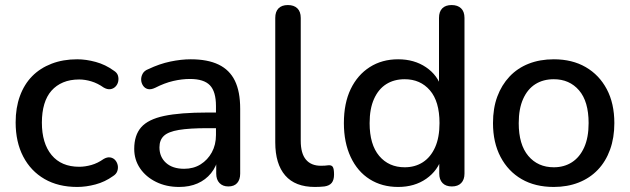

<svg xmlns="http://www.w3.org/2000/svg" viewBox="-20 -732 2497 761"><path d="M286 9Q211 9 156.5 -22.5Q102 -54 72 -111.5Q42 -169 42 -247Q42 -305 59 -351.5Q76 -398 107.5 -430Q139 -462 184.5 -479.5Q230 -497 286 -497Q321 -497 359.5 -486.5Q398 -476 431 -452Q444 -444 447.5 -432.5Q451 -421 448.5 -409Q446 -397 437.5 -388.5Q429 -380 417 -378.5Q405 -377 391 -385Q367 -402 342 -409.5Q317 -417 294 -417Q258 -417 230.5 -405.5Q203 -394 184 -372.5Q165 -351 155.5 -319Q146 -287 146 -246Q146 -164 184.5 -117.5Q223 -71 294 -71Q317 -71 342 -78Q367 -85 391 -102Q405 -110 417 -108Q429 -106 436.5 -97.5Q444 -89 446.5 -77.5Q449 -66 445 -54Q441 -42 428 -34Q396 -11 358.5 -1Q321 9 286 9Z M690 9Q639 9 598.5 -11Q558 -31 535 -65Q512 -99 512 -142Q512 -196 539.5 -227.5Q567 -259 630.5 -272.5Q694 -286 802 -286H849V-224H803Q731 -224 689 -217Q647 -210 629.5 -193.5Q612 -177 612 -148Q612 -110 638 -86.5Q664 -63 710 -63Q747 -63 775 -80.5Q803 -98 819.5 -128Q836 -158 836 -197V-312Q836 -369 812 -394Q788 -419 733 -419Q701 -419 666.5 -411Q632 -403 595 -384Q578 -376 566 -379Q554 -382 547 -392.5Q540 -403 539.5 -415.5Q539 -428 545.5 -440Q552 -452 568 -458Q612 -479 655 -488Q698 -497 736 -497Q803 -497 846.5 -476Q890 -455 911 -412Q932 -369 932 -301V-44Q932 -20 920 -6.5Q908 7 885 7Q863 7 850 -6.5Q837 -20 837 -44V-109H846Q838 -72 816.5 -45.5Q795 -19 763 -5Q731 9 690 9Z M1228 9Q1150 9 1110.5 -36.5Q1071 -82 1071 -168V-661Q1071 -686 1084 -699Q1097 -712 1121 -712Q1145 -712 1158.5 -699Q1172 -686 1172 -661V-174Q1172 -124 1192.5 -99.5Q1213 -75 1252 -75Q1261 -75 1268 -75.5Q1275 -76 1282 -77Q1294 -78 1299 -70.5Q1304 -63 1304 -40Q1304 -19 1295 -7.5Q1286 4 1266 7Q1257 8 1247 8.5Q1237 9 1228 9Z M1558 9Q1494 9 1445.5 -21.5Q1397 -52 1370 -109.5Q1343 -167 1343 -244Q1343 -323 1370 -379Q1397 -435 1445.5 -466Q1494 -497 1558 -497Q1622 -497 1668.5 -465.5Q1715 -434 1731 -381H1720V-661Q1720 -686 1733 -699Q1746 -712 1770 -712Q1794 -712 1807.5 -699Q1821 -686 1821 -661V-44Q1821 -20 1808 -6.5Q1795 7 1771 7Q1747 7 1734 -6.5Q1721 -20 1721 -44V-132L1732 -110Q1716 -56 1669.5 -23.5Q1623 9 1558 9ZM1584 -69Q1625 -69 1656 -89Q1687 -109 1704.5 -148Q1722 -187 1722 -244Q1722 -330 1684 -374Q1646 -418 1584 -418Q1542 -418 1511 -398.5Q1480 -379 1462.5 -340Q1445 -301 1445 -244Q1445 -159 1483 -114Q1521 -69 1584 -69Z M2175 9Q2101 9 2047.5 -22Q1994 -53 1964 -110Q1934 -167 1934 -244Q1934 -303 1951 -349Q1968 -395 1999.5 -428.5Q2031 -462 2075.5 -479.5Q2120 -497 2175 -497Q2248 -497 2301.5 -466Q2355 -435 2385 -378.5Q2415 -322 2415 -244Q2415 -186 2398 -139Q2381 -92 2349.5 -59Q2318 -26 2273.5 -8.5Q2229 9 2175 9ZM2175 -69Q2216 -69 2247 -89Q2278 -109 2295.5 -148Q2313 -187 2313 -244Q2313 -330 2275 -374Q2237 -418 2175 -418Q2133 -418 2102 -398.5Q2071 -379 2053.5 -340Q2036 -301 2036 -244Q2036 -159 2074 -114Q2112 -69 2175 -69Z"/></svg>

Font: Nunito ExtraLight SemiBold
Style: Regular
Weight: 600
Version: Version 3.602